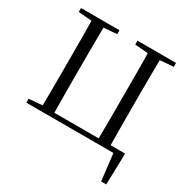

<svg xmlns="http://www.w3.org/2000/svg" viewBox="-205 -901 1243 1279"><g transform="rotate(30 416.5 -261.5)"><path d="M154.9 0Q156.9 -84.1 157 -168.1Q157.1 -252.2 157.1 -336.8V-391.1Q157.1 -476.1 157 -560.7Q156.9 -645.2 154.9 -728H248.1Q246.7 -644.8 246.2 -560.8Q245.7 -476.9 245.7 -391.1V-336.8Q245.7 -251.7 246.2 -167.7Q246.7 -83.6 248.1 0ZM587.5 0Q589.7 -83.6 589.8 -167.7Q589.9 -251.7 589.9 -337V-391.1Q589.9 -476.1 589.8 -560.5Q589.7 -645 587.5 -728H680.8Q679.6 -645.2 679.1 -561.3Q678.6 -477.3 678.6 -391.1V-336.8Q678.6 -252.2 679.1 -168.1Q679.6 -84.1 680.8 0ZM201.8 0V-35.1H792L785.8 205.4H746.5L718.6 -28.9L761.6 0ZM52.8 -698V-728H348.5V-698L210.4 -686.9H189.7ZM487.2 -698V-728H783.6V-698L645.3 -686.9H624.8ZM52.8 0V-30.1L190.9 -42.1H201.8V0Z"/></g></svg>

Font: Noto Serif KR
Style: Regular
Weight: 200
Designer: Ryoko NISHIZUKA 西塚涼子 (kana & ideographs); Frank Grießhammer (Latin, Greek & Cyrillic); Wenlong ZHANG 张文龙 (bopomofo); San
Foundry: Adobe
Version: Version 2.001;hotconv 1.1.0;makeotfexe 2.6.0